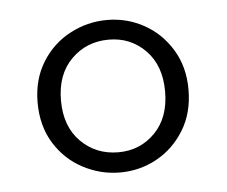

<svg xmlns="http://www.w3.org/2000/svg" viewBox="-33 -796 425 360"><g transform="rotate(-5 179.0 -615.5)"><path d="M180 -510Q221 -510 249 -538.5Q277 -567 277 -616Q277 -665 249 -693.5Q221 -722 180 -722Q138 -722 109.5 -693.5Q81 -665 81 -616Q81 -567 109.5 -538.5Q138 -510 180 -510ZM180 -472Q143 -472 110 -489.5Q77 -507 57 -539.5Q37 -572 37 -616Q37 -659 57 -691.5Q77 -724 110 -741.5Q143 -759 180 -759Q217 -759 249 -741.5Q281 -724 301 -691.5Q321 -659 321 -616Q321 -572 301 -539.5Q281 -507 249 -489.5Q217 -472 180 -472Z"/></g></svg>

Font: Noto Serif TC
Style: Bold
Weight: 700
Designer: Ryoko NISHIZUKA 西塚涼子 (kana & ideographs); Frank Grießhammer (Latin, Greek & Cyrillic); Wenlong ZHANG 张文龙 (bopomofo); San
Foundry: Adobe
Version: Version 2.002-H1;hotconv 1.1.0;makeotfexe 2.6.0